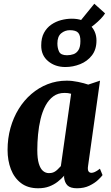

<svg xmlns="http://www.w3.org/2000/svg" viewBox="-20 -997 594 1027"><path d="M451 -109Q448 -89.5 453.2 -81Q458.5 -72.5 469.5 -72.5Q476.5 -72.5 487 -77Q497.5 -81.5 514.5 -94.5L528.5 -60.5Q522.5 -51.5 504.5 -34.5Q486.5 -17.5 458.2 -3.8Q430 10 391.5 10Q356.5 10 341 -5.2Q325.5 -20.5 322.5 -49.5L323.5 -57.5Q308.5 -40.5 288.8 -25Q269 -9.5 243.5 0.2Q218 10 184 10Q128.5 10 92.2 -17.8Q56 -45.5 38.2 -92Q20.5 -138.5 20.5 -195Q20.5 -257 36 -312.5Q51.5 -368 80 -414.2Q108.5 -460.5 147.8 -494.2Q187 -528 235 -546.8Q283 -565.5 337 -565.5Q366 -565.5 398.2 -558.8Q430.5 -552 452 -544.5L515 -565.5ZM360.5 -495.5Q352 -498 343.2 -499Q334.5 -500 325.5 -500Q290 -500 265 -481.5Q240 -463 223.2 -431.5Q206.5 -400 197 -360.2Q187.5 -320.5 183.5 -277.5Q179.5 -234.5 179.5 -194Q179.5 -148.5 187.8 -121.5Q196 -94.5 210 -82.8Q224 -71 241.5 -71Q254.5 -71 263.2 -74.2Q272 -77.5 279 -82.8Q286 -88 292.2 -94.8Q298.5 -101.5 305.5 -108.5ZM329.5 -638.5Q275 -638.5 237.5 -669.8Q200 -701 200.5 -754Q200.5 -794 215.2 -821.2Q230 -848.5 254.2 -865.2Q278.5 -882 307.2 -889.5Q336 -897 364 -897Q424 -897 460 -864Q496 -831 496 -780Q496 -732 471.5 -700.5Q447 -669 408.8 -653.8Q370.5 -638.5 329.5 -638.5ZM338.5 -701.5Q357 -701.5 373.2 -707.2Q389.5 -713 399.8 -729.5Q410 -746 410 -776.5Q410.5 -808 398.2 -821.8Q386 -835.5 353.5 -835.5Q327.5 -835.5 307.2 -818.8Q287 -802 287 -764.5Q287 -739.5 296.2 -720.5Q305.5 -701.5 338.5 -701.5ZM412.5 -819.5 380 -848.5 484.5 -977 542 -925.5Q534 -912 519 -896.5Q504 -881 485.5 -865.8Q467 -850.5 449 -839.2Q431 -828 417.5 -822.5Z"/></svg>

Font: Merriweather 24pt SemiCondensed Black
Style: Italic
Weight: 900
Width: 4
Italic angle: -7.8°
Designer: Eben Sorkin
Foundry: Eben Sorkin
Version: Version 2.101